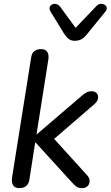

<svg xmlns="http://www.w3.org/2000/svg" viewBox="-20 -966 572 993"><path d="M79 7Q58 7 48.5 -7Q39 -21 42 -46L141 -668Q144 -691 157.5 -701.5Q171 -712 193 -712Q214 -712 224 -698Q234 -684 230 -658L169 -272H171L400 -468Q415 -481 426.5 -487.5Q438 -494 454 -494Q472 -494 480.5 -483.5Q489 -473 487 -458Q485 -443 470 -429L235 -226L237 -273L432 -58Q444 -44 443.5 -28.5Q443 -13 432.5 -3Q422 7 405 7Q386 7 375 -1Q364 -9 348 -27L164 -229H162L132 -37Q125 7 79 7ZM366 -755Q348 -755 335.5 -764.5Q323 -774 312 -791L242 -905Q234 -919 237 -928.5Q240 -938 249.5 -943Q259 -948 271 -945Q283 -942 292 -930L371 -822L479 -935Q489 -945 500.5 -946Q512 -947 521 -941.5Q530 -936 532 -926.5Q534 -917 525 -906L430 -789Q416 -771 401 -763Q386 -755 366 -755Z"/></svg>

Font: Nunito ExtraLight Medium
Style: Italic
Weight: 500
Italic angle: -9°
Version: Version 3.602